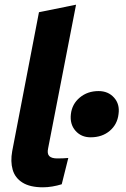

<svg xmlns="http://www.w3.org/2000/svg" viewBox="-20 -790 536 818"><path d="M243 -5Q224 1 203 4.5Q182 8 163 8Q108 8 76 -12Q44 -32 34 -67Q24 -102 32 -146L146 -738L304 -770L185 -158Q180 -135 190 -125Q200 -115 224 -115Q237 -115 248.5 -115.5Q260 -116 271 -117ZM366 -205Q326 -205 301.5 -233Q277 -261 282 -304Q287 -347 320 -374.5Q353 -402 400 -402Q441 -402 466 -374Q491 -346 485 -304Q480 -260 447.5 -232.5Q415 -205 366 -205Z"/></svg>

Font: REM SemiBold
Style: Italic
Weight: 600
Italic angle: -11°
Designer: Octavio Pardo
Foundry: Ashler Design
Version: Version 1.005;gftools[0.9.28]